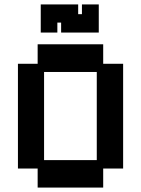

<svg xmlns="http://www.w3.org/2000/svg" viewBox="-20 -836 637 867"><path d="M150 11V-75H61V-548H150V-636H446V-548H536V-75H446V11ZM179 -113H417V-511H179ZM164 -689V-816H333V-772H350V-816H426V-689H256V-734H239V-689Z"/></svg>

Font: Pixelify Sans SemiBold
Style: Regular
Weight: 600
Designer: Stefie Justprince
Foundry: Typecalism Foundryline
Version: Version 1.000